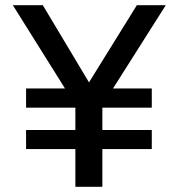

<svg xmlns="http://www.w3.org/2000/svg" viewBox="-20 -720 688 740"><path d="M270.5 0V-145.5H80.5V-219H270.5V-305H80.5V-379H230.5L29.5 -700H145L323 -402.5L507.5 -700H619L415.5 -379H565V-305H374.5V-219H565V-145.5H374.5V0Z"/></svg>

Font: Geologica Cursive
Style: Regular
Weight: 400
Designer: Sindre Bremnes, Frode Helland
Foundry: Monokrom Skriftforlag AS
Version: Version 1.010;gftools[0.9.28]